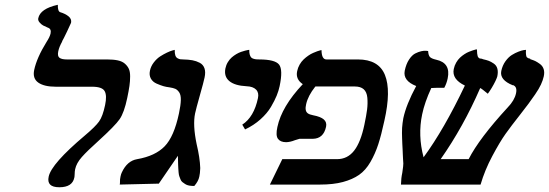

<svg xmlns="http://www.w3.org/2000/svg" viewBox="-20 -770 2290 801"><path d="M223.1 -556.2Q218.8 -535.6 228.3 -528.8Q237.8 -522 258.8 -522H426.8Q453.1 -522 471.4 -518.1Q489.7 -514.2 500.7 -504.6Q511.7 -495.1 517.3 -483.2Q522.9 -471.2 522.9 -451.4Q522.9 -431.6 520 -411.4Q517.1 -391.1 510.7 -360.8Q498 -300.3 479.2 -272.9Q460.4 -245.6 389.6 -181.2Q344.2 -140.6 321.5 -115Q298.8 -89.4 293.5 -64Q291.5 -54.2 291.5 -43.9Q291 -31.7 290 -28.8Q281.7 11.2 227.5 11.2Q200.2 11.2 189.2 0Q178.2 -11.2 183.1 -33.2Q194.3 -86.9 334.5 -205.1Q377.9 -241.7 393.3 -263.2Q408.7 -284.7 418.5 -332Q426.8 -371.1 416.7 -389.6Q406.7 -408.2 363.8 -408.2H212.9Q164.1 -408.2 139.6 -425.5Q115.2 -442.9 122.6 -478Q133.3 -528.8 174.3 -595.2Q187.5 -615.2 190.9 -629.9Q195.3 -649.9 179.2 -654.8Q167.5 -659.7 159.9 -663.8Q152.3 -668 145 -676.5Q137.7 -685.1 139.6 -693.8Q147.9 -733.9 221.2 -750Q220.7 -722.7 231 -719.2Q252.4 -712.9 266.1 -701.7Q279.8 -690.4 276.4 -674.8Q275.9 -672.4 259.8 -638.7Q243.7 -605 238.8 -597.2H239.7Q227.1 -575.2 223.1 -556.2Z M793.9 -296.9Q783.7 -249 800.3 -168.9Q814 -111.8 815.4 -68.8Q814.5 -44.9 811.5 -33.2Q807.6 -13.7 790.5 5.9Q778.8 5.9 769 4.2Q759.3 2.4 752.7 -2Q746.1 -6.3 741 -10.3Q735.8 -14.2 732.9 -22Q730 -29.8 728 -34.9Q726.1 -40 725.1 -50.5Q724.1 -61 723.9 -66.2Q723.6 -71.3 723.1 -83Q722.7 -108.9 722.2 -120.1Q720.7 -118.2 642.6 -3.9L479.5 0Q481 -6.8 480.5 -9.8Q480 -22 482.9 -34.2Q484.9 -43.9 488.3 -50.8Q510.7 -99.1 552.2 -106Q627.4 -119.1 666.7 -159.4Q706.1 -199.7 726.6 -296.9Q733.9 -331.1 734.4 -352.5Q734.9 -374 727.5 -384.8Q720.2 -395.5 711.4 -399.4Q702.6 -403.3 686 -405.8Q673.3 -407.2 661.6 -410.6Q649.9 -414.1 633.5 -421.1Q617.2 -428.2 609.4 -442.1Q601.6 -456.1 605.5 -474.9Q609.4 -493.7 621.6 -509.5Q633.8 -525.4 648.2 -534.7Q662.6 -543.9 676.5 -550.5Q690.4 -557.1 699.7 -559.6L709 -562Q708.5 -547.9 711.4 -539.1Q714.4 -530.3 720.9 -526.9Q727.5 -523.4 732.2 -522.7Q736.8 -522 744.6 -522Q766.6 -521.5 782.7 -518.6Q798.8 -515.6 813.2 -508.1Q827.6 -500.5 833 -485.1Q838.4 -469.7 833.5 -446.8Q829.6 -427.7 813.7 -371.8Q797.9 -315.9 793.9 -296.9Z M1002.4 -230 990.7 -250Q1039.6 -281.7 1056.2 -360.8Q1061 -383.3 1048.3 -396.2Q1035.6 -409.2 1008.8 -410.2Q959.5 -412.6 936.5 -431.9Q913.6 -451.2 920.4 -484.9Q923.3 -499 930.7 -511Q938 -522.9 946.8 -530.5Q955.6 -538.1 965.8 -544.2Q976.1 -550.3 985.6 -553.5Q995.1 -556.6 1002.9 -558.8Q1010.7 -561 1015.1 -561.5L1020 -562Q1019.5 -550.8 1021.7 -543Q1023.9 -535.2 1027.3 -531Q1030.8 -526.9 1037.4 -524.9Q1043.9 -522.9 1048.8 -522.5Q1053.7 -522 1061.5 -522Q1127.4 -522 1144.3 -500.5Q1161.1 -479 1146.5 -410.2Q1142.6 -391.6 1134.3 -371.1Q1126 -350.6 1110.4 -324Q1094.7 -297.4 1066.7 -272.2Q1038.6 -247.1 1002.4 -230Z M1500 -249Q1508.3 -288.1 1511.5 -313.2Q1514.6 -338.4 1512.5 -362.3Q1510.3 -386.2 1497.3 -397.7Q1484.4 -409.2 1460 -409.2H1295.9Q1296.9 -408.2 1294.9 -408.2V-409.2Q1294.4 -408.7 1294.4 -408.4Q1294.4 -408.2 1294.9 -408.2Q1265.1 -370.6 1257.3 -335.9Q1253.9 -321.8 1255.4 -312.3Q1256.8 -302.7 1263.9 -297.4Q1271 -292 1286.6 -289.1Q1317.9 -283.2 1331.1 -271.5Q1344.2 -259.8 1340.3 -241.2Q1329.6 -191.4 1284.7 -190.9H1261.7H1229.5Q1227.5 -190.9 1210.4 -185.1Q1190.9 -177.2 1173.8 -176.8Q1149.9 -176.8 1139.6 -190.9Q1129.4 -205.1 1137.2 -240.2Q1155.3 -325.7 1243.2 -418.9Q1212.4 -439.5 1219.7 -473.1Q1222.7 -487.8 1230 -500.5Q1237.3 -513.2 1246.6 -522Q1255.9 -530.8 1266.1 -537.8Q1276.4 -544.9 1286.1 -549.1Q1295.9 -553.2 1303.7 -556.2Q1311.5 -559.1 1316.4 -560.1L1321.3 -561Q1321.8 -522 1341.8 -522H1473.1Q1559.6 -522 1585.9 -457.3Q1612.3 -392.6 1583.5 -266.1Q1570.8 -207 1558.1 -168Q1545.4 -128.9 1525.4 -94.2Q1505.4 -59.6 1478 -40.5Q1450.7 -21.5 1410.6 -10.7Q1370.6 0 1315.9 0H1106L1157.7 -106H1385.7Q1429.7 -106 1457.3 -141.4Q1484.9 -176.8 1500 -249Z M2248.5 -451.2Q2245.1 -435.5 2236.8 -417.5Q2228.5 -399.4 2212.4 -376Q2196.3 -352.5 2185.1 -337.6Q2173.8 -322.8 2150.9 -293Q2112.3 -244.1 2088.9 -211.2Q2065.4 -178.2 2033.9 -119.1Q2002.4 -60.1 1984.9 0H1652.8Q1653.3 -26.4 1658.2 -48.8Q1663.1 -81.1 1662.6 -87.9Q1662.1 -96.7 1661.4 -107.2Q1660.6 -117.7 1660.4 -127.7Q1660.2 -137.7 1659.7 -145Q1659.2 -153.3 1658.4 -169.7Q1657.7 -186 1657.5 -193.8Q1657.2 -201.7 1657 -214.8Q1656.7 -228 1657.5 -236.6Q1658.2 -245.1 1659.4 -256.1Q1660.6 -267.1 1662.6 -276.9Q1674.8 -334 1716.3 -411.1Q1660.2 -433.1 1668.5 -475.1Q1674.3 -502.9 1686.5 -521.5Q1698.7 -540 1712.2 -546.9Q1725.6 -553.7 1737.8 -556.4Q1750 -559.1 1758.3 -558.1L1766.1 -557.1Q1767.1 -539.6 1773.4 -532.5Q1779.8 -525.4 1799.3 -521Q1861.3 -507.8 1847.7 -442.9Q1843.3 -421.9 1833.5 -403.8Q1789.6 -403.8 1780.3 -402.8H1779.3Q1751.5 -342.8 1741.2 -293Q1722.7 -205.1 1747.1 -113.8Q1833 -231 1919.4 -413.1Q1864.3 -439.5 1873 -481.9Q1876 -496.6 1883.1 -508.8Q1890.1 -521 1898.9 -529.3Q1907.7 -537.6 1917.5 -543.9Q1927.2 -550.3 1936.5 -554Q1945.8 -557.6 1953.1 -560.1Q1960.4 -562.5 1964.8 -563.5L1969.7 -564Q1969.7 -553.7 1970.7 -546.6Q1971.7 -539.6 1972.7 -536.1Q1973.6 -532.7 1975.8 -530.3Q1978 -527.8 1979 -527.3Q1980 -526.9 1982.4 -525.9Q1983.9 -525.9 1986.6 -525.4Q1989.3 -524.9 1990.2 -524.9Q1991.2 -524.4 1992.7 -523.9Q1994.1 -523.4 1995.1 -522.9Q2010.3 -519.5 2019.3 -516.1Q2028.3 -512.7 2039.8 -504.9Q2051.3 -497.1 2054.9 -483.6Q2058.6 -470.2 2054.7 -451.2Q2053.2 -445.3 2046.9 -431.9Q2040.5 -418.5 2031.5 -403.6Q2022.5 -388.7 2015.1 -378.9Q1989.3 -400.4 1983.4 -402.8Q1912.6 -240.2 1818.4 -106H1935.1Q1979 -192.4 2098.1 -321.8Q2126.5 -351.1 2132.8 -380.9Q2138.7 -408.2 2120.1 -415L2119.6 -414.1Q2063.5 -436.5 2071.3 -474.1Q2076.2 -497.1 2088.6 -514.4Q2101.1 -531.7 2115.2 -540.5Q2129.4 -549.3 2142.8 -554.4Q2156.2 -559.6 2165 -561L2174.3 -562Q2173.3 -547.9 2174.8 -540Q2176.3 -532.2 2178.2 -530.8Q2180.2 -529.3 2184.6 -526.9Q2191.4 -525.9 2192.9 -523.9H2190.9Q2191.9 -522.9 2192.9 -522.9Q2205.1 -519 2212.9 -515.4Q2220.7 -511.7 2232.2 -503.4Q2243.7 -495.1 2248 -481.9Q2252.4 -468.8 2248.5 -451.2Z"/></svg>

Font: Linux Libertine Slanted
Style: Semibold Slanted
Weight: 600
Designer: Philipp H. Poll
Foundry: Philipp H. Poll
Version: Version 5.1.1